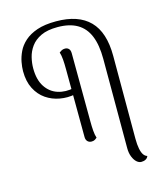

<svg xmlns="http://www.w3.org/2000/svg" viewBox="-129 -800 936 1092"><g transform="rotate(-15 339.0 -254.0)"><path d="M567 195Q553 195 540 183.5Q527 172 518 150Q509 128 509 98V-427Q509 -509 487 -562.5Q465 -616 419.5 -642.5Q374 -669 304 -669Q244 -669 206 -651Q168 -633 147 -604Q126 -575 118 -542Q110 -509 110 -478Q110 -411 137 -369.5Q164 -328 209 -313.5Q254 -299 306 -311L302 -274Q257 -265 212 -273Q167 -281 130.5 -306Q94 -331 72 -374Q50 -417 50 -477Q50 -501 55.5 -530.5Q61 -560 75.5 -590.5Q90 -621 118.5 -646.5Q147 -672 192 -687.5Q237 -703 304 -703Q435 -703 501.5 -635.5Q568 -568 568 -429V58Q568 94 573 118.5Q578 143 587 155.5Q596 168 608 171Q604 183 593 189Q582 195 567 195ZM324 10Q309 10 300 0.5Q291 -9 291 -25L289 -427Q289 -457 287 -482.5Q285 -508 279 -526Q284 -530 292.5 -535Q301 -540 313 -540Q327 -540 335.5 -531Q344 -522 344 -504L346 -103Q346 -73 348 -47.5Q350 -22 356 -4Q352 0 344 5Q336 10 324 10Z"/></g></svg>

Font: Arima Light
Style: Regular
Weight: 300
Designer: Joana Correia and Natanael Gama
Foundry: NDISCOVER
Version: Version 1.101;gftools[0.9.23]